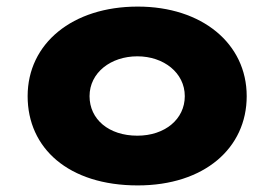

<svg xmlns="http://www.w3.org/2000/svg" viewBox="-20 -548 833 583"><path d="M63.9 -256C63.9 -98 187.9 15 398.3 15C600.1 15 729.1 -98 729.1 -256C729.1 -416 593.1 -528 398.3 -528C199.9 -528 63.9 -416 63.9 -256ZM251.9 -256C251.9 -327 316 -377 397.1 -377C477 -377 541.1 -327 541.1 -256C541.1 -186 480.6 -136 397.1 -136C310 -136 251.9 -186 251.9 -256Z"/></svg>

Font: Hussar
Style: BdSuprExt
Weight: 700
Foundry: Cannot Into Space Fonts
Version: Version 2.00